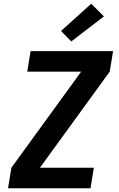

<svg xmlns="http://www.w3.org/2000/svg" viewBox="-20 -1009 640 1029"><path d="M23 0 41 -110 415 -625H126L144 -735H586L568 -625L194 -110H483L465 0ZM362 -787 307 -843 469 -989 537 -921Z"/></svg>

Font: Iosevka Aile Extrabold Oblique
Style: Regular
Weight: 800
Italic angle: -9°
Designer: Belleve Invis
Foundry: Belleve Invis
Version: Version 31.1.0; ttfautohint (v1.8.4)